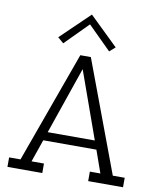

<svg xmlns="http://www.w3.org/2000/svg" viewBox="-99 -1018 910 1096"><g transform="rotate(10 355.5 -470.0)"><path d="M488 0V-55H549L503 -185H195L150 -55H222V0H20V-55H86L319 -700H380L621 -55H690V0ZM346 -624 212 -235H485ZM177 -779 344 -940Q502 -786 510 -779L477 -750L343 -883L211 -750Z"/></g></svg>

Font: Antic Slab
Style: Regular
Weight: 400
Designer: Santiago Orozco
Foundry: Santiago Orozco
Version: Version 001.001